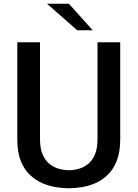

<svg xmlns="http://www.w3.org/2000/svg" viewBox="-20 -996 736 1027"><path d="M349 11Q319 11 282.2 5.5Q245.5 0 208.8 -15.2Q172 -30.5 141 -59.5Q110 -88.5 91.2 -135Q72.5 -181.5 72.5 -249.5V-770H194V-251.5Q194 -201 208.5 -168.5Q223 -136 246.2 -118Q269.5 -100 296.5 -92.8Q323.5 -85.5 349 -85.5Q373.5 -85.5 400.2 -92.8Q427 -100 450 -118Q473 -136 487.2 -168.5Q501.5 -201 501.5 -251.5V-770H623V-249.5Q623 -181.5 604.2 -135Q585.5 -88.5 554.8 -59.5Q524 -30.5 487.5 -15.2Q451 0 414.5 5.5Q378 11 349 11ZM393 -834 231.5 -976H348.5L476 -834Z"/></svg>

Font: Junction SemiBold
Style: Regular
Weight: 600
Designer: Caroline Hadilaksono
Foundry: Caroline Hadilaksono, Tyler Finck, The League of Moveable Type
Version: Version 2.000; ttfautohint (v1.8.3)